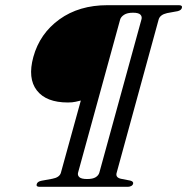

<svg xmlns="http://www.w3.org/2000/svg" viewBox="-20 -720 722 740"><path d="M108.5 -500.5Q133.5 -591 209.2 -645.5Q285 -700 394 -700H669.5Q684 -700 681 -689.5Q678.5 -680.5 665 -677L624 -669.5Q597 -663.5 591.5 -645L430 -55.5Q423.5 -36 446 -31L482 -24Q495.5 -20.5 493 -11.5Q491 -5.5 485 -2.8Q479 0 473 0H132Q118.5 0 121.5 -10.5Q124.5 -20.5 140.5 -23.5L181.5 -31Q209 -36 214.5 -53.5L291.5 -332.5Q283 -330.5 271.2 -327.8Q259.5 -325 241.5 -325Q158 -325 122 -371.5Q86 -418 108.5 -500.5ZM363 -55 525 -644.5Q528.5 -655.5 521.5 -663.2Q514.5 -671 492.5 -671Q470.5 -671 458.2 -663Q446 -655 443 -644.5L281 -55Q278 -44.5 285.8 -37.2Q293.5 -30 316 -30Q337.5 -30 348.8 -37Q360 -44 363 -55Z"/></svg>

Font: Fraunces 72pt S000
Style: Italic
Weight: 400
Italic angle: -16°
Version: Version 1.000; ttfautohint (v1.8.3)